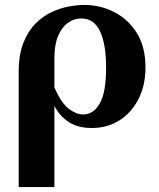

<svg xmlns="http://www.w3.org/2000/svg" viewBox="-20 -510 646 780"><path d="M322 -490Q386 -490 443 -461.5Q500 -433 535.5 -376.5Q571 -320 571 -236Q571 -164 543 -108.5Q515 -53 466 -21.5Q417 10 353 10Q295 10 257.5 -15.5Q220 -41 201 -80V-155Q229 -91 259.5 -68Q290 -45 318 -45Q359 -45 385 -89Q411 -133 411 -236Q411 -330 386.5 -382.5Q362 -435 310 -435Q280 -435 255 -416.5Q230 -398 215.5 -362.5Q201 -327 201 -275V250H56V-219Q56 -288 75 -336Q94 -384 124.5 -414.5Q155 -445 191 -461.5Q227 -478 261.5 -484Q296 -490 322 -490Z"/></svg>

Font: Brygada 1918
Style: Bold
Weight: 700
Designer: Mateusz Machalski | Borys Kosmynka | Przemek Hoffer
Foundry: NIEPODLEGLA 2018
Version: Version 3.006